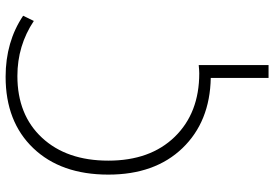

<svg xmlns="http://www.w3.org/2000/svg" viewBox="-170 -610 1000 701"><g transform="rotate(-90 330.5 -260.0)"><path d="M396 220V9Q236 6 139.5 -94.5Q43 -195 43 -365Q43 -538 139.5 -639Q236 -740 400 -740Q528 -740 623 -676L604 -637Q514 -697 403 -697Q261 -697 177.5 -607Q94 -517 94 -365Q94 -212 181 -122.5Q268 -33 413 -33Q423 -33 443 -35V220Z"/></g></svg>

Font: M PLUS 1p Light
Style: Regular
Weight: 300
Version: Version 1.061